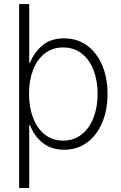

<svg xmlns="http://www.w3.org/2000/svg" viewBox="-20 -727 596 946"><path d="M124 -707V-418H127.9Q148.9 -470.2 190.2 -504.2Q231.4 -538.1 295.9 -538.1Q359.4 -538.1 408 -503.4Q456.5 -468.8 483.2 -406.5Q509.8 -344.2 509.8 -263.7Q509.8 -183.6 482.9 -121.1Q456.1 -58.6 407.7 -23.9Q359.4 10.7 296.9 10.7Q232.4 10.7 189.9 -23.4Q147.5 -57.6 127.9 -110.4H124V199.2H74.2V-707ZM291 -493.2Q238.8 -493.2 200.9 -463.9Q163.1 -434.6 143.1 -382.8Q123 -331.1 123 -264.6Q123 -198.2 143.3 -145.8Q163.6 -93.3 201.4 -63.7Q239.3 -34.2 291 -34.2Q343.3 -34.2 381.8 -64.2Q420.4 -94.2 440.7 -146.7Q460.9 -199.2 460.9 -264.6Q460.9 -329.6 440.9 -381.6Q420.9 -433.6 382.3 -463.4Q343.8 -493.2 291 -493.2Z"/></svg>

Font: Pretendard GOV ExtraLight
Style: Regular
Weight: 200
Designer: Base glyphs from Inter by Rasmus Andersson; Hangeul glyphs from Noto Sans CJK(Source Han Sans) by Jang Soo-young and Kan
Foundry: Kil Hyung-jin
Version: Version 1.309